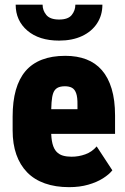

<svg xmlns="http://www.w3.org/2000/svg" viewBox="-20 -771 523 801"><path d="M268.1 9.8Q211.4 9.8 167.2 -5.9Q123 -21.5 93.3 -52Q63.5 -82.5 48.1 -126.5Q32.7 -170.4 32.7 -227.1V-284.7Q32.7 -348.1 46.1 -395.5Q59.6 -442.9 86.4 -474.4Q113.3 -505.9 154.8 -522Q196.3 -538.1 252.4 -538.1Q301.8 -538.1 340.1 -523.4Q378.4 -508.8 405 -478.3Q431.6 -447.8 445.8 -400.6Q460 -353.5 460 -289.1V-212.4H92.8V-315.4H303.2V-333.5Q303.7 -365.7 297.6 -382.3Q291.5 -398.9 279.8 -405Q268.1 -411.1 251 -411.1Q231 -411.1 219.2 -404.3Q207.5 -397.5 202.1 -382.8Q196.8 -368.2 195.1 -343.8Q193.4 -319.3 193.4 -284.7V-227.1Q193.4 -192.9 199 -171.4Q204.6 -149.9 215.6 -138.2Q226.6 -126.5 242.4 -121.8Q258.3 -117.2 278.8 -117.2Q308.1 -117.2 335.9 -127.2Q363.8 -137.2 383.3 -160.2L448.7 -60.5Q435.5 -43.5 409.7 -27.1Q383.8 -10.7 348.1 -0.5Q312.5 9.8 268.1 9.8ZM294.4 -751.5H407.2Q407.2 -707.5 385 -673.6Q362.8 -639.6 322.3 -620.6Q281.7 -601.6 226.6 -601.6Q143.1 -601.6 94.2 -643.3Q45.4 -685.1 45.4 -751.5H157.7Q157.7 -727.5 173.3 -708.5Q189 -689.5 226.6 -689.5Q264.2 -689.5 279.3 -708.5Q294.4 -727.5 294.4 -751.5Z"/></svg>

Font: Roboto Condensed Black
Style: Regular
Weight: 900
Designer: Christian Robertson
Foundry: Google
Version: Version 3.008; 2023